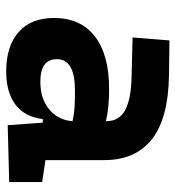

<svg xmlns="http://www.w3.org/2000/svg" viewBox="7 -569 572 626"><g transform="rotate(90 293.0 -256.0)"><path d="M388.2 4.9 379.9 -109.4H368.2Q360.8 -49.8 320.6 -20Q280.3 9.8 212.9 9.8Q130.4 9.8 84.5 -30.8Q38.6 -71.3 38.6 -146Q38.6 -232.9 98.6 -279.3Q158.7 -325.7 269 -325.7Q301.3 -325.7 326.4 -323.2Q351.6 -320.8 375 -315.4V-316.9Q375 -358.4 339.6 -377.7Q304.2 -397 234.4 -398.9L102.1 -402.3L111.8 -522.5L224.6 -521Q365.2 -519 433.6 -465.6Q502 -412.1 502 -309.6V-118.2L573.7 -107.4V0ZM375 -206.5Q346.7 -212.4 323.7 -213.4Q300.8 -214.4 275.4 -214.4Q172.9 -214.4 172.9 -155.8Q172.9 -101.6 245.6 -101.6Q287.6 -101.6 316.2 -116.9Q344.7 -132.3 359.4 -156.5Q374 -180.7 375 -206.5Z"/></g></svg>

Font: CaskaydiaMono NF
Style: Bold
Weight: 700
Designer: Aaron Bell
Foundry: Saja Typeworks
Version: Version 2111.001; ttfautohint (v1.8.4);Nerd Fonts 3.1.1